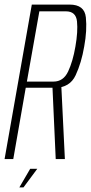

<svg xmlns="http://www.w3.org/2000/svg" viewBox="-42 -695 397 839"><path d="M-22 0H16L70.5 -311.5H197.5Q263 -311.5 288.5 -366.2Q314 -421 326 -492Q339 -563 333.2 -619Q327.5 -675 262 -675H97ZM201.5 0H241.5L225.5 -328.5L187 -320ZM75.5 -338.5 130 -645.5H246Q290 -645.5 294.5 -601.2Q299 -557 287.5 -491.5Q276.5 -427 255.8 -382.8Q235 -338.5 192 -338.5ZM42.5 124H60.5L121 42.5H90Z"/></svg>

Font: Anybody Condensed ExtraLight
Style: Italic
Weight: 250
Width: 3
Italic angle: -10°
Version: Version 1.113;gftools[0.9.25]